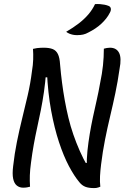

<svg xmlns="http://www.w3.org/2000/svg" viewBox="-20 -950 640 978"><path d="M133 1Q126 3 117.5 4.5Q109 6 98 6Q79 6 65.5 -5Q52 -16 47 -40Q42 -64 47 -104Q54 -167 66 -226.5Q78 -286 92.5 -345Q107 -404 121 -464Q135 -524 143 -589Q148 -618 149 -646.5Q150 -675 148 -701Q160 -704 168.5 -705Q177 -706 185.5 -706.5Q194 -707 202 -707Q231 -707 248.5 -700Q266 -693 275 -674.5Q284 -656 286 -622Q290 -575 296 -529Q302 -483 310 -438.5Q318 -394 328.5 -350.5Q339 -307 353.5 -265Q368 -223 386 -182Q404 -141 427 -101L397 -119L440 -121L422 -96Q421 -140 425.5 -182.5Q430 -225 437 -267Q444 -309 453 -351.5Q462 -394 472 -437.5Q482 -481 490 -527Q500 -574 504.5 -616.5Q509 -659 509 -702Q516 -704 524 -705.5Q532 -707 540 -707Q573 -707 586.5 -681Q600 -655 589 -599Q580 -535 567.5 -475.5Q555 -416 541 -357.5Q527 -299 515 -238.5Q503 -178 495 -113Q491 -81 489.5 -53Q488 -25 491 1Q486 3 480.5 5Q475 7 469.5 7.5Q464 8 458 8Q432 8 415 1.5Q398 -5 385 -21Q358 -53 331 -104Q304 -155 280.5 -226Q257 -297 240.5 -386.5Q224 -476 219 -585L243 -556H194L215 -586Q211 -531 204 -482.5Q197 -434 188 -389Q179 -344 169.5 -301Q160 -258 152 -213.5Q144 -169 138 -122Q133 -86 132 -57Q131 -28 133 1ZM464 -929Q478 -930 490 -929Q502 -928 512.5 -926Q523 -924 533 -920Q543 -916 544.5 -906.5Q546 -897 540 -886Q532 -870 521 -856Q510 -842 496 -829Q482 -816 465.5 -805Q449 -794 431 -785Q417 -777 403.5 -774Q390 -771 373 -771Q361 -771 351.5 -773Q342 -775 333.5 -778.5Q325 -782 317 -788Q353 -809 381 -830.5Q409 -852 430 -876.5Q451 -901 464 -929Z"/></svg>

Font: Rec Mono Duotone
Style: Italic
Weight: 400
Italic angle: -10°
Monospace: yes
Version: Version 1.085; ttfautohint (v1.8.4.7-5d5b)